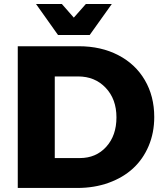

<svg xmlns="http://www.w3.org/2000/svg" viewBox="-20 -930 806 950"><path d="M423.8 -756.8H267.1L158.2 -910.2H286.1L345.2 -842.8L404.8 -910.2H533.2ZM370.1 -701.2Q480 -701.2 564.9 -657.2Q649.9 -613.3 696.5 -533.7Q743.2 -454.1 743.2 -351.1Q743.2 -273.4 715.6 -208Q688 -142.6 638.4 -96.9Q588.9 -51.3 517.8 -25.6Q446.8 0 362.8 0H67.9V-701.2ZM375 -147.9Q455.1 -147.9 505.6 -203.6Q556.2 -259.3 556.2 -349.1Q556.2 -439.5 502.9 -495.6Q449.7 -551.8 366.2 -551.8H251V-147.9Z"/></svg>

Font: Montserrat-Arabic
Style: Bold
Weight: 700
Designer: Mohamed Gaber
Foundry: Kief Type Foundry
Version: Version 5.008;PS 005.008;hotconv 1.0.88;makeotf.lib2.5.64775